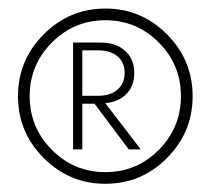

<svg xmlns="http://www.w3.org/2000/svg" viewBox="-20 -789 502 458"><path d="M84.2 -412.1Q22.9 -473.6 22.9 -559.6Q22.9 -645.5 84.2 -707Q145.5 -768.6 231.4 -768.6Q317.4 -768.6 378.4 -707Q439.5 -645.5 439.5 -559.6Q439.5 -473.6 378.4 -412.1Q317.4 -350.6 231.4 -350.6Q145.5 -350.6 84.2 -412.1ZM358.9 -687.5Q306.2 -740.7 231.4 -740.7Q156.7 -740.7 103.8 -687.5Q50.8 -634.3 50.8 -559.6Q50.8 -484.9 103.8 -431.6Q156.7 -378.4 231.4 -378.4Q306.2 -378.4 358.9 -431.6Q411.6 -484.9 411.6 -559.6Q411.6 -634.3 358.9 -687.5ZM176.3 -432.6H154.3V-687.5H219.2Q256.8 -687.5 278.6 -667.7Q300.3 -647.9 300.3 -615.2Q300.3 -583.5 281.2 -564.5Q262.2 -545.4 231 -543L315.9 -432.6H287.1L205.6 -541.5H176.3ZM176.3 -668.9V-560.5H213.9Q243.7 -560.5 260.5 -575.4Q277.3 -590.3 277.3 -615.2Q277.3 -640.1 260.5 -654.5Q243.7 -668.9 213.9 -668.9Z"/></svg>

Font: Spartan MB
Style: Regular
Weight: 400
Designer: Matt Bailey, Mirko Velimirovic
Foundry: Matt Bailey
Version: Version 1.005